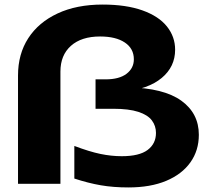

<svg xmlns="http://www.w3.org/2000/svg" viewBox="-20 -806 920 842"><path d="M59 0V-475Q59 -569 104 -638.5Q149 -708 232.5 -747Q316 -786 430 -786Q533 -786 604.5 -760.5Q676 -735 712 -690Q748 -645 748 -588Q748 -513 689 -464Q630 -415 521 -404L542 -423Q698 -420 775 -364.5Q852 -309 852 -215Q852 -146 815 -94Q778 -42 709 -13Q640 16 543 16Q477 16 422 6.5Q367 -3 306 -23V-166Q372 -141 420 -131Q468 -121 514 -121Q591 -121 627.5 -148.5Q664 -176 664 -223Q664 -254 646 -278Q628 -302 586.5 -315.5Q545 -329 476 -329H399V-458H443Q503 -458 535 -482.5Q567 -507 567 -546Q567 -593 527.5 -619.5Q488 -646 419 -646Q337 -646 291 -605Q245 -564 245 -492V0Z"/></svg>

Font: Unbounded SemiBold
Style: Regular
Weight: 600
Designer: Luke Prowse, Jean-Baptiste Morizot, Fátima Lázaro, Florian Runge
Foundry: NaN
Version: Version 1.700